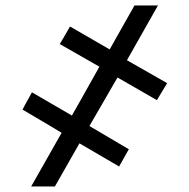

<svg xmlns="http://www.w3.org/2000/svg" viewBox="-20 -675 685 695"><path d="M405.3 -394.5Q379.9 -350.6 303.7 -218.8Q338.9 -198.2 446.3 -134.8Q437.5 -119.1 411.1 -72.3Q375 -93.8 267.6 -156.2Q245.1 -117.2 178.7 0Q157.2 0 92.8 0Q120.1 -48.8 203.1 -194.3Q168 -215.8 61.5 -278.3Q69.3 -293.9 95.7 -340.8Q131.8 -320.3 240.2 -256.8Q265.6 -300.8 339.8 -433.6Q303.7 -454.1 196.3 -515.6Q206.1 -531.2 233.4 -579.1Q269.5 -558.6 377 -496.1Q399.4 -535.2 466.8 -655.3Q488.3 -655.3 551.8 -655.3Q523.4 -605.5 439.5 -457Q475.6 -436.5 585 -374Q575.2 -358.4 547.9 -312.5Q511.7 -333 405.3 -394.5Z"/></svg>

Font: DeepSea
Style: Medium
Weight: 500
Designer: Stem
Version: Version 3.019;git-0a5106e0b